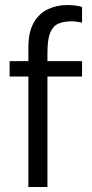

<svg xmlns="http://www.w3.org/2000/svg" viewBox="-20 -743 364 763"><path d="M306.1 -715.5V-653.2Q296.6 -655.2 284.8 -656.7Q272.9 -658.2 264.1 -658.2Q232.9 -658.2 211.5 -648.7Q190.1 -639.2 179.3 -612.5Q168.5 -585.9 168.5 -532.4V-500H306.1V-438.9H168.5V0H92.8V-438.9H18.2V-500H92.8V-554.8Q92.8 -615 113.6 -652.1Q134.5 -689.3 169.8 -706.1Q205.2 -723 248.2 -723Q263.7 -723 279.1 -721.1Q294.6 -719.3 306.1 -715.5Z"/></svg>

Font: Envelope Sans Variable
Style: Regular
Weight: 500
Designer: Andreas Rasmussen / Norman Anderson
Foundry: mail.de GmbH
Version: Version 1.150